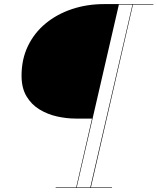

<svg xmlns="http://www.w3.org/2000/svg" viewBox="-20 -770 771 940"><path d="M350.5 -189.5Q305.5 -189.5 258.8 -200Q212 -210.5 172.8 -234.5Q133.5 -258.5 109.5 -299Q85.5 -339.5 85.5 -399.5Q85.5 -480 116.8 -544.8Q148 -609.5 203.5 -655.2Q259 -701 332.5 -725.5Q406 -750 490.5 -750H731V-747.5H631L425 147.5H528.5V150H252.5V147.5H353L430.5 -189.5ZM422 147.5 628.5 -747.5H562L355.5 147.5Z"/></svg>

Font: Bodoni* 72pt Fatface
Style: Italic
Weight: 900
Italic angle: -13°
Version: Version 2.3